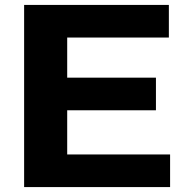

<svg xmlns="http://www.w3.org/2000/svg" viewBox="-20 -760 757 780"><path d="M78 0V-740H666V-607.5H253V-444.5H613.5V-312H253V-132.5H671V0Z"/></svg>

Font: Encode Sans Expanded Expanded
Style: Bold
Weight: 700
Width: 7
Designer: Multiple Designers
Foundry: Impallari Type
Version: Version 3.000; ttfautohint (v1.8.3) -l 8 -r 50 -G 200 -x 14 